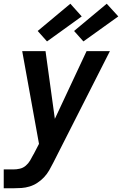

<svg xmlns="http://www.w3.org/2000/svg" viewBox="-24 -794 654 1029"><path d="M-4 215V114H48Q65 114 82.5 110Q100 106 114 94Q128 82 137.5 66Q147 50 155 34Q155 34 155 33.5Q155 33 156 33L185 -23L95 -520H220L270 -157L440 -520H565L261 79Q251 99 239.5 119Q228 139 212 156Q196 173 176 186Q156 199 134.5 205.5Q113 212 91.5 213.5Q70 215 48 215ZM423 -572 373 -628 548 -774 610 -706ZM228 -572 178 -628 353 -774 414 -706Z"/></svg>

Font: Iosevka SS04 Extended Oblique
Style: Bold
Weight: 700
Width: 7
Italic angle: -9°
Monospace: yes
Designer: Belleve Invis
Foundry: Belleve Invis
Version: Version 19.0.0; ttfautohint (v1.8.4)